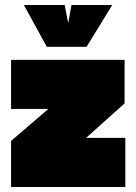

<svg xmlns="http://www.w3.org/2000/svg" viewBox="-20 -743 540 763"><path d="M24 -310V-505H475V-332L322 -195H478V0H24V-183L172 -310ZM166 -557 75 -723H237L251 -651L264 -723H426L324 -557Z"/></svg>

Font: Titillium Web
Style: Black
Weight: 900
Version: Version 1.001;PS 35.000;hotconv 1.0.70;makeotf.lib2.5.55311